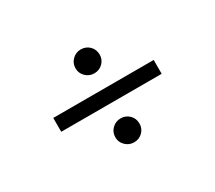

<svg xmlns="http://www.w3.org/2000/svg" viewBox="-87 -729 834 745"><g transform="rotate(-30 330.0 -357.0)"><path d="M555 -326H105V-388H555ZM330 -458Q308 -458 292 -473.5Q276 -489 276 -511Q276 -534 292 -549.5Q308 -565 330 -565Q353 -565 368.5 -549.5Q384 -534 384 -511Q384 -489 368.5 -473.5Q353 -458 330 -458ZM330 -149Q308 -149 292 -164.5Q276 -180 276 -202Q276 -225 292 -240.5Q308 -256 330 -256Q353 -256 368.5 -240.5Q384 -225 384 -202Q384 -180 368.5 -164.5Q353 -149 330 -149Z"/></g></svg>

Font: Wix Madefor Display
Style: Regular
Weight: 400
Designer: Dalton Maag Ltd
Foundry: Dalton Maag Ltd
Version: Version 3.100